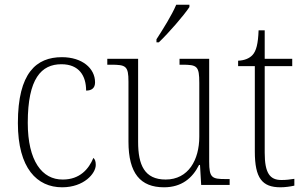

<svg xmlns="http://www.w3.org/2000/svg" viewBox="-20 -786 1295 816"><path d="M244 10C337 10 387 -49 387 -85C387 -100 384 -108 377 -115C357 -67 319 -23 247 -23C159 -22 98 -102 98 -264C98 -453 156 -513 241 -513C316 -513 346 -464 346 -401C370 -401 384 -412 384 -436C384 -496 329 -543 243 -543C135 -543 56 -477 56 -263C56 -70 138 10 244 10Z M645 -619V-606H655C697 -646 762 -721 785 -756V-766H729C710 -721 674 -664 645 -619ZM677 10C752 10 798 -29 826 -85H830L835 0H956V-25H939C881 -25 869 -30 869 -99V-536H743V-511H753C818 -511 827 -506 827 -433V-205C827 -107 781 -23 684 -23C594 -23 567 -85 567 -183V-536H436V-511H451C515 -511 526 -506 526 -439V-184C526 -49 577 10 677 10Z M1172 10C1191 10 1213 7 1231 3V-26C1211 -23 1197 -21 1176 -21C1127 -21 1105 -50 1105 -137V-505H1222V-536H1105V-657H1079C1077 -600 1069 -569 1053 -552C1040 -538 1019 -529 992 -528V-505H1063V-142C1063 -29 1094 10 1172 10Z"/></svg>

Font: Noto Serif Bengali SemiCondensed ExtraLight
Style: Regular
Weight: 200
Width: 4
Designer: Juan Bruce, Universal Thirst, Indian Type Foundry and the Monotype Design Team.
Foundry: Monotype Imaging Inc.
Version: Version 2.003